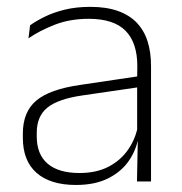

<svg xmlns="http://www.w3.org/2000/svg" viewBox="-20 -516 518 546"><path d="M409.5 0H369.5L372 -125L370 -131.5V-290L370.5 -328Q370.5 -394.5 337 -428.5Q303.5 -462.5 232.5 -462.5Q178.5 -462.5 135.2 -445.5Q92 -428.5 61 -407L65.5 -444Q82 -456 106.8 -468.2Q131.5 -480.5 164 -488.5Q196.5 -496.5 237 -496.5Q282 -496.5 314.8 -485Q347.5 -473.5 368.5 -451.8Q389.5 -430 399.5 -399Q409.5 -368 409.5 -328.5ZM196 10Q123.5 10 84.2 -24.2Q45 -58.5 45 -124V-136.5Q45 -197.5 83 -229.8Q121 -262 208 -274.5L379.5 -300L381.5 -269L213.5 -244.5Q145 -234.5 114.8 -210Q84.5 -185.5 84.5 -138.5V-128Q84.5 -77 115.5 -50.5Q146.5 -24 206 -24Q254.5 -24 289.2 -42.2Q324 -60.5 345.2 -91.8Q366.5 -123 373 -162L383.5 -131H374.5Q369.5 -94 348.5 -61.8Q327.5 -29.5 289.5 -9.8Q251.5 10 196 10Z"/></svg>

Font: Anek Kannada ExtraLight
Style: Regular
Weight: 250
Version: Version 1.003